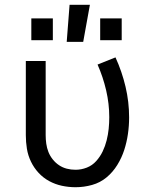

<svg xmlns="http://www.w3.org/2000/svg" viewBox="-20 -775 640 803"><path d="M296 8Q267 8 239 2Q211 -4 186 -17.5Q161 -31 141.5 -52Q122 -73 109.5 -99Q97 -125 92.5 -153Q88 -181 88 -210V-520H171V-210Q171 -192 173.5 -174Q176 -156 182.5 -139.5Q189 -123 200.5 -108.5Q212 -94 227 -84Q242 -74 259.5 -69.5Q277 -65 296 -65Q320 -65 343 -74Q366 -83 382.5 -101.5Q399 -120 409.5 -142Q420 -164 426 -188Q432 -212 434.5 -236Q437 -260 437 -285Q437 -341 424 -397Q411 -453 388 -505L463 -535Q490 -476 505 -412.5Q520 -349 520 -284Q520 -249 515 -214.5Q510 -180 499.5 -147.5Q489 -115 470.5 -85Q452 -55 425.5 -33Q399 -11 365 -1.5Q331 8 296 8ZM259 -600 271 -755H356L328 -600ZM399 -607V-698H489V-607ZM111 -607V-698H201V-607Z"/></svg>

Font: Nova Nerd Font
Style: Regular
Weight: 400
Designer: Belleve Invis
Foundry: Belleve Invis
Version: Version 24.1.4; ttfautohint (v1.8.4);Nerd Fonts 3.1.1